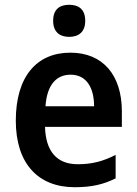

<svg xmlns="http://www.w3.org/2000/svg" viewBox="-20 -772 572 802"><path d="M269 -752C229 -752 202 -733 202 -685C202 -638 230 -618 269 -618C308 -618 336 -638 336 -685C336 -733 309 -752 269 -752ZM274 -552C133 -552 46 -452 46 -268C46 -89 139 10 292 10C364 10 413 -2 463 -27V-125C410 -98 364 -86 305 -86C217 -86 171 -140 168 -242H489V-307C489 -458 410 -552 274 -552ZM275 -460C341 -460 373 -406 373 -328H170C176 -416 214 -460 275 -460Z"/></svg>

Font: Noto Sans Myanmar UI SemiCondensed SemiBold
Style: Regular
Weight: 600
Width: 4
Designer: Monotype Design Team
Foundry: Monotype Imaging Inc.
Version: Version 2.103